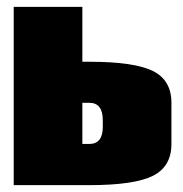

<svg xmlns="http://www.w3.org/2000/svg" viewBox="-20 -540 535 560"><path d="M220.2 -120.1H240.2Q279.8 -120.1 279.8 -169.9V-189.9Q279.8 -240.2 240.2 -240.2H220.2ZM20 -520H220.2V-359.9H240.2Q371.6 -359.9 425.8 -333Q480 -306.2 480 -240.2V-120.1Q480 -54.2 425.8 -27.1Q371.6 0 240.2 0H20Z"/></svg>

Font: Mikodacs
Style: Regular
Weight: 400
Designer: gluk (gluksza@wp.pl)
Foundry: gluk (gluksza@wp.pl)
Version: Version 0.28